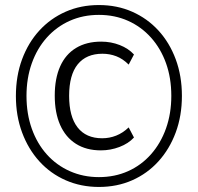

<svg xmlns="http://www.w3.org/2000/svg" viewBox="-20 -733 784 761"><path d="M372 8Q301 8 240.5 -18.5Q180 -45 136 -93.5Q92 -142 67.5 -208Q43 -274 43 -352Q43 -432 67.5 -498Q92 -564 136 -612Q180 -660 240 -686.5Q300 -713 372 -713Q444 -713 504 -686.5Q564 -660 608 -612Q652 -564 676.5 -498Q701 -432 701 -353Q701 -274 676.5 -208Q652 -142 608 -93.5Q564 -45 504 -18.5Q444 8 372 8ZM380 -137Q322 -137 281 -163Q240 -189 218.5 -237.5Q197 -286 197 -354Q197 -422 218.5 -470Q240 -518 281.5 -543Q323 -568 381 -568Q420 -568 454.5 -554.5Q489 -541 511 -517L490 -477Q467 -500 441 -510Q415 -520 386 -520Q322 -520 288 -478Q254 -436 254 -353Q254 -271 287.5 -228Q321 -185 385 -185Q414 -185 440.5 -195.5Q467 -206 490 -228L511 -188Q489 -164 453.5 -150.5Q418 -137 380 -137ZM372 -31Q435 -31 487.5 -54.5Q540 -78 578.5 -121.5Q617 -165 638 -224Q659 -283 659 -353Q659 -424 638 -482.5Q617 -541 578.5 -584Q540 -627 487.5 -650.5Q435 -674 372 -674Q309 -674 256.5 -650.5Q204 -627 165.5 -584Q127 -541 106 -482Q85 -423 85 -353Q85 -282 106 -223Q127 -164 165.5 -121Q204 -78 257 -54.5Q310 -31 372 -31Z"/></svg>

Font: Nunito Sans 10pt SemiCondensed Light
Style: Regular
Weight: 300
Width: 4
Designer: Vernon Adams
Foundry: Vernon Adams
Version: Version 3.101;gftools[0.9.27]